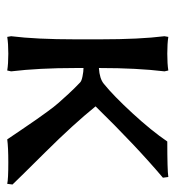

<svg xmlns="http://www.w3.org/2000/svg" viewBox="3 -483 490 536"><g transform="rotate(90 248.0 -215.0)"><path d="M89.8 -180.2V-250Q89.8 -359.4 81.1 -429.2L83 -439.9Q101.6 -437 129.9 -437Q158.2 -437 176.8 -439.9L179.2 -429.2Q169.9 -351.6 169.9 -250V-246.1Q199.7 -248 213.9 -259.8Q247.1 -286.6 296.1 -339.8Q345.2 -393.1 375 -437Q455.1 -437 474.1 -439.9L476.1 -424.8Q387.2 -349.6 276.9 -236.8Q327.1 -174.8 404.5 -96.9Q481.9 -19 495.1 -4.9L493.2 9.8Q480 6.8 433.1 6.8Q391.6 6.8 369.1 9.8Q359.9 -3.9 340.1 -33Q320.3 -62 313.5 -71.8Q306.6 -81.5 292 -101.8Q277.3 -122.1 267.3 -133.3Q257.3 -144.5 242.4 -160.9Q227.5 -177.2 210 -193.8Q206.1 -197.8 192.9 -200.4Q179.7 -203.1 169.9 -203.1V-180.2Q169.9 -78.6 179.2 -1L176.8 9.8Q158.2 6.8 129.9 6.8Q101.6 6.8 83 9.8L81.1 -1Q89.8 -70.8 89.8 -180.2Z"/></g></svg>

Font: Linear Smooth Low Contrast
Style: Regular
Weight: 500
Designer: Philipp H. Poll, Flanker
Foundry: Philipp H. Poll, reworked by Flanker
Version: Version 1.010 | FøM Fix